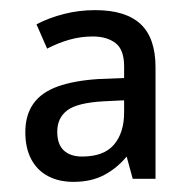

<svg xmlns="http://www.w3.org/2000/svg" viewBox="-20 -742 377 379"><path d="M168 -722Q228 -722 257.5 -694.5Q287 -667 287 -609V-389H242L230 -433Q211 -410 185.5 -396.5Q160 -383 125 -383Q96 -383 74.5 -394.5Q53 -406 41.5 -428Q30 -450 30 -481Q30 -515 46 -537.5Q62 -560 94.5 -571.5Q127 -583 175 -586L225 -588V-611Q225 -644 208 -657Q191 -670 163 -670Q139 -670 116.5 -663.5Q94 -657 73 -646L52 -694Q77 -707 106.5 -714.5Q136 -722 168 -722ZM184 -542Q132 -539 112.5 -524Q93 -509 93 -482Q93 -457 106 -445Q119 -433 142 -433Q185 -433 205 -456.5Q225 -480 225 -520V-544Z"/></svg>

Font: Noto Sans Devanagari SemiCondensed
Style: Regular
Weight: 400
Width: 4
Designer: Jelle Bosma - Monotype Design Team
Foundry: Monotype Imaging Inc.
Version: Version 2.006